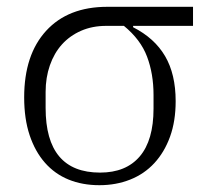

<svg xmlns="http://www.w3.org/2000/svg" viewBox="-20 -532 617 564"><path d="M371 -456V-452Q434 -420 465 -367Q496 -314 496 -235Q496 -176 479.5 -130.5Q463 -85 433.5 -53Q404 -21 362.5 -4.5Q321 12 272 12Q222 12 181.5 -4.5Q141 -21 112 -54Q83 -87 67 -135Q51 -183 51 -246Q51 -371 115.5 -441.5Q180 -512 295 -512H547V-456ZM274 -25Q350 -25 390.5 -72.5Q431 -120 431 -213V-253Q431 -315 412 -365.5Q393 -416 344 -456H292Q251 -456 218 -441.5Q185 -427 162 -401.5Q139 -376 126.5 -340Q114 -304 114 -262V-215Q114 -25 274 -25Z"/></svg>

Font: IBM Plex Serif Light
Style: Regular
Weight: 300
Designer: Mike Abbink, Paul van der Laan, Pieter van Rosmalen
Foundry: Bold Monday
Version: Version 3.001